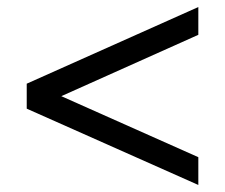

<svg xmlns="http://www.w3.org/2000/svg" viewBox="-20 -558 640 546"><path d="M544 -32 56 -249V-320L544 -538V-459L151 -283V-286L544 -111Z"/></svg>

Font: Nunito Sans 12pt ExtraLight 7pt Medium
Style: Regular
Weight: 500
Version: Version 3.101;gftools[0.9.27]